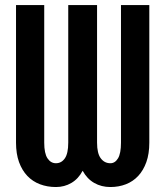

<svg xmlns="http://www.w3.org/2000/svg" viewBox="-20 -731 640 761"><path d="M571.8 -710.9V-165.5Q571.8 -121.6 560.1 -88.6Q548.3 -55.7 527.8 -33.7Q507.3 -11.7 479 -0.7Q450.7 10.3 417.5 10.3Q381.8 10.3 353.5 -5.9Q325.2 -22 307.6 -54.2Q290.5 -22 262.9 -5.9Q235.4 10.3 201.7 10.3Q167.5 10.3 138.4 -0.7Q109.4 -11.7 88.4 -33.7Q67.4 -55.7 55.4 -88.6Q43.5 -121.6 43.5 -165.5V-710.9H155.3V-165.5Q155.3 -123 168.2 -103.5Q181.2 -84 201.7 -84Q223.6 -84 237.1 -103.5Q250.5 -123 250.5 -165.5V-710.9H364.7V-165.5Q364.7 -123 379.4 -103.5Q394 -84 417.5 -84Q436 -84 447.8 -103.5Q459.5 -123 459.5 -165.5V-710.9Z"/></svg>

Font: Roboto Mono
Style: Regular
Weight: 500
Designer: Google
Version: Version 2.000986; 2015; ttfautohint (v1.3)